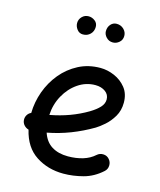

<svg xmlns="http://www.w3.org/2000/svg" viewBox="-120 -861 822 985"><g transform="rotate(15 291.0 -368.5)"><path d="M512.7 -29.8Q468.3 10.3 415.3 24.4Q362.3 38.6 310.1 38.6Q228 38.6 164.6 -2.7Q101.1 -43.9 80.1 -133.3Q65.9 -137.2 55.7 -148.4Q45.4 -159.7 44.4 -175.3Q43.5 -189.9 51 -202.1Q58.6 -214.4 71.3 -219.7Q72.3 -277.8 92.5 -334Q112.8 -390.1 150.1 -435.3Q187.5 -480.5 239.5 -507.6Q291.5 -534.7 355.5 -534.7Q392.6 -534.7 429.7 -518.8Q466.8 -502.9 491.7 -471.7Q516.6 -440.4 516.6 -393.1Q516.6 -351.6 497.6 -319.3Q478.5 -287.1 453.6 -265.4Q428.7 -243.7 410.6 -232.9Q355 -200.2 295.7 -177.2Q236.3 -154.3 173.8 -142.6Q189 -96.7 223.9 -75Q258.8 -53.2 310.1 -53.2Q353 -53.2 389.2 -64.2Q425.3 -75.2 450.7 -98.1Q464.8 -110.8 484.1 -110.1Q503.4 -109.4 515.6 -95.2Q528.3 -81.1 527.6 -61.8Q526.9 -42.5 512.7 -29.8ZM353 -442.9Q303.2 -442.9 261.2 -414.3Q219.2 -385.7 192.9 -338.1Q166.5 -290.5 163.6 -233.9Q272.5 -253.9 360.4 -306.2Q391.1 -324.7 409.2 -344Q427.2 -363.3 427.2 -386.2Q427.2 -412.1 405.8 -427.5Q384.3 -442.9 353 -442.9ZM430.2 -724.6Q430.2 -703.1 415 -690.2Q399.9 -677.2 381.3 -677.2Q360.4 -677.2 346.4 -692.1Q332.5 -707 332.5 -724.1Q332.5 -745.6 345.2 -760.3Q357.9 -774.9 377 -774.9Q399.4 -774.9 414.8 -760Q430.2 -745.1 430.2 -724.6ZM276.9 -731.4Q276.9 -708 261.5 -692.6Q246.1 -677.2 222.7 -677.2Q203.1 -677.2 191.2 -692.9Q179.2 -708.5 179.2 -726.1Q179.2 -746.1 193.4 -760.5Q207.5 -774.9 228 -774.9Q246.1 -774.9 261.5 -763.2Q276.9 -751.5 276.9 -731.4Z"/></g></svg>

Font: Mikhak-FD Medium
Style: Regular
Weight: 500
Designer: Amin Abedi
Version: Version 3.2